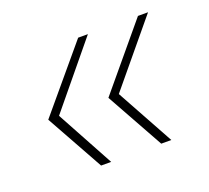

<svg xmlns="http://www.w3.org/2000/svg" viewBox="-74 -561 584 537"><g transform="rotate(-20 218.5 -292.0)"><path d="M322 -113 227 -284 383 -471H413L258 -284L352 -113ZM143 -113 48 -284 205 -471H234L80 -284L173 -113Z"/></g></svg>

Font: Alumni Sans Thin Thin
Style: Italic
Weight: 250
Italic angle: -8°
Version: Version 1.016